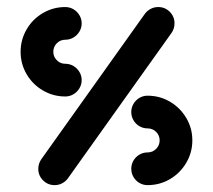

<svg xmlns="http://www.w3.org/2000/svg" viewBox="-20 -539 620 559"><path d="M217.8 -305.9Q217.8 -293 211.3 -282Q204.8 -271.1 193.9 -264.6Q183 -258.1 170 -258.1Q134.8 -258.1 104.8 -275.7Q74.8 -293.3 57.4 -323.1Q40 -353 40 -388.1Q40 -423.3 57.4 -453.3Q74.8 -483.3 104.8 -500.9Q134.8 -518.5 170 -518.5Q183 -518.5 193.9 -512Q204.8 -505.6 211.3 -494.6Q217.8 -483.7 217.8 -471.1Q217.8 -458.1 211.3 -447.2Q204.8 -436.3 193.9 -429.8Q183 -423.3 170 -423.3Q155.6 -423.3 145.4 -413Q135.2 -402.6 135.2 -388.1Q135.2 -374.1 145.4 -363.7Q155.6 -353.3 170 -353.3Q183 -353.3 193.9 -346.9Q204.8 -340.4 211.3 -329.4Q217.8 -318.5 217.8 -305.9ZM440.7 -518.5Q460.4 -518.5 474.3 -504.6Q488.1 -490.7 488.1 -471.1Q488.1 -455.6 479.3 -443L177.4 -19.3Q170.7 -10.4 160.7 -5.2Q150.7 0 138.9 0Q119.3 0 105.4 -13.9Q91.5 -27.8 91.5 -47.4Q91.5 -63 100.4 -75.6L402.2 -499.3Q408.9 -508.1 418.9 -513.3Q428.9 -518.5 440.7 -518.5ZM362.2 -213Q362.2 -225.6 368.5 -236.5Q374.8 -247.4 385.7 -253.9Q396.7 -260.4 409.6 -260.4Q445.2 -260.4 475 -242.8Q504.8 -225.2 522.4 -195.4Q540 -165.6 540 -130.4Q540 -95.2 522.4 -65.2Q504.8 -35.2 475 -17.6Q445.2 0 409.6 0Q396.7 0 385.7 -6.5Q374.8 -13 368.5 -23.9Q362.2 -34.8 362.2 -47.8Q362.2 -60.4 368.5 -71.3Q374.8 -82.2 385.7 -88.7Q396.7 -95.2 409.6 -95.2Q424.4 -95.2 434.6 -105.6Q444.8 -115.9 444.8 -130.4Q444.8 -144.8 434.6 -155Q424.4 -165.2 409.6 -165.2Q396.7 -165.2 385.7 -171.7Q374.8 -178.1 368.5 -189.1Q362.2 -200 362.2 -213Z"/></svg>

Font: 26F Galaxy Sans Extra Bold
Style: Regular
Weight: 800
Designer: C₂₉H₂₅N₃O₅
Version: Version 1.100